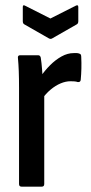

<svg xmlns="http://www.w3.org/2000/svg" viewBox="-20 -696 340 716"><path d="M60 0Q51 0 51 -10V-367Q51 -404 50 -430.5Q49 -457 47 -478Q45 -490 55 -490H122Q130 -490 132 -481Q135 -462 137 -436Q139 -410 139 -392L145 -363V-10Q145 0 136 0ZM136 -326 132 -411Q147 -433 167 -453Q187 -473 209.5 -485.5Q232 -498 255 -498Q262 -498 266.5 -498Q271 -498 276 -496Q280 -495 281.5 -492Q283 -489 283 -483Q284 -462 283.5 -440.5Q283 -419 281 -398Q280 -389 270 -390Q264 -392 257.5 -392.5Q251 -393 243 -393Q225 -393 206 -385Q187 -377 169 -362Q151 -347 136 -326ZM162 -553 71 -605Q65 -608 65 -617V-670Q65 -680 75 -674L168 -627L261 -674Q272 -680 272 -670V-617Q272 -608 266 -605L175 -553Q169 -549 162 -553Z"/></svg>

Font: Sofia Sans Condensed SemiBold
Style: Regular
Weight: 600
Designer: Botio Nikoltchev, Ani Petrova
Foundry: lettersoup
Version: Version 4.101